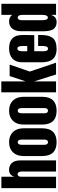

<svg xmlns="http://www.w3.org/2000/svg" viewBox="1038 -1942 913 3030"><g transform="rotate(-90 1495.0 -427.5)"><path d="M41 0V-862.8H220.7V-659.7Q249 -741.7 327.6 -741.7Q397 -741.7 437.5 -697Q478 -652.3 478 -564V0H302.7V-504.9Q302.7 -507.8 303 -516.4Q303.2 -524.9 303.2 -529.8Q303.2 -606.9 259.8 -606.9Q247.1 -606.9 233.9 -594.5Q220.7 -582 220.7 -554.2V0Z M765.6 8.8Q546.9 8.8 546.9 -219.2V-513.2Q546.9 -618.2 605.5 -679.7Q664.1 -741.2 765.6 -741.2Q867.7 -741.2 926.3 -679.7Q984.9 -618.2 984.9 -513.2V-219.2Q984.9 -104.5 929 -47.9Q873 8.8 765.6 8.8ZM724.6 -541V-183.1Q724.6 -153.8 736.1 -140.4Q747.6 -127 765.6 -127Q783.7 -127 795.2 -140.4Q806.6 -153.8 806.6 -183.1V-541Q806.6 -605 765.6 -605Q724.6 -605 724.6 -541Z M1262.7 8.8Q1043.9 8.8 1043.9 -219.2V-513.2Q1043.9 -618.2 1102.5 -679.7Q1161.1 -741.2 1262.7 -741.2Q1364.7 -741.2 1423.3 -679.7Q1481.9 -618.2 1481.9 -513.2V-219.2Q1481.9 -104.5 1426 -47.9Q1370.1 8.8 1262.7 8.8ZM1221.7 -541V-183.1Q1221.7 -153.8 1233.2 -140.4Q1244.6 -127 1262.7 -127Q1280.8 -127 1292.2 -140.4Q1303.7 -153.8 1303.7 -183.1V-541Q1303.7 -605 1262.7 -605Q1221.7 -605 1221.7 -541Z M1552.2 0V-863.8H1725.1V-480L1809.1 -732.4H1990.2L1880.4 -414.1L2020 0H1834L1725.1 -345.2V0Z M2237.3 8.8Q2198.2 8.8 2166.5 0.7Q2134.8 -7.3 2113 -20.3Q2091.3 -33.2 2075.4 -53Q2059.6 -72.8 2050.3 -93.3Q2041 -113.8 2035.4 -140.1Q2029.8 -166.5 2028.1 -189Q2026.4 -211.4 2026.4 -238.8V-533.2Q2026.4 -634.3 2084.2 -687.7Q2142.1 -741.2 2246.1 -741.2Q2457 -741.2 2457 -533.2V-480Q2457 -380.9 2455.1 -343.8H2201.2V-241.2Q2201.2 -236.3 2200.9 -225.3Q2200.7 -214.4 2200.7 -208.5Q2200.7 -190.9 2202.1 -178.5Q2203.6 -166 2207.5 -153.1Q2211.4 -140.1 2220.5 -133.5Q2229.5 -127 2243.2 -127Q2257.3 -127 2266.1 -137Q2274.9 -147 2278.6 -165.8Q2282.2 -184.6 2283.2 -199.2Q2284.2 -213.9 2284.2 -235.8Q2284.2 -278.8 2283.2 -282.7H2457V-241.2Q2457 -180.2 2447.8 -137.2Q2438.5 -94.2 2414.8 -59.8Q2391.1 -25.4 2347.2 -8.3Q2303.2 8.8 2237.3 8.8ZM2244.1 -609.9Q2230.5 -609.9 2221.2 -602.8Q2211.9 -595.7 2207.5 -581.5Q2203.1 -567.4 2201.7 -552.5Q2200.2 -537.6 2200.2 -516.1Q2200.2 -505.9 2200.7 -485.4Q2201.2 -464.8 2201.2 -454.6H2283.2V-530.8Q2283.2 -609.9 2244.1 -609.9Z M2515.6 -232.9Q2515.6 -232.9 2517.6 -563Q2517.6 -598.1 2526.9 -629.6Q2536.1 -661.1 2554.2 -686.3Q2572.3 -711.4 2601.8 -726.3Q2631.3 -741.2 2668.5 -741.2Q2738.3 -741.2 2774.4 -692.9V-862.8H2949.2V0H2774.4V-77.6Q2755.9 -28.3 2728.3 -9.8Q2700.7 8.8 2665.5 8.8Q2640.1 8.8 2619.4 4.2Q2598.6 -0.5 2583.7 -10.5Q2568.8 -20.5 2557.4 -32.5Q2545.9 -44.4 2538.6 -62.5Q2531.2 -80.6 2526.6 -97.9Q2522 -115.2 2519.5 -139.4Q2517.1 -163.6 2516.4 -184.3Q2515.6 -205.1 2515.6 -232.9ZM2690.4 -528.8V-253.9Q2690.4 -251.5 2690.4 -241.2Q2690.4 -227.5 2690.4 -224.6Q2690.4 -223.6 2690.4 -222.7Q2690.4 -221.7 2690.4 -220.7Q2690.4 -128.9 2732.4 -128.9Q2740.2 -128.9 2746.3 -131.8Q2752.4 -134.8 2756.8 -140.9Q2761.2 -147 2764.4 -152.8Q2767.6 -158.7 2769.5 -168.9Q2771.5 -179.2 2772.7 -186.3Q2773.9 -193.4 2774.2 -205.3Q2774.4 -217.3 2774.7 -222.9Q2774.9 -228.5 2774.7 -240Q2774.4 -251.5 2774.4 -253.9V-528.8Q2774.4 -540 2773.2 -550.8Q2772 -561.5 2768.1 -575Q2764.2 -588.4 2755.4 -596.7Q2746.6 -605 2733.4 -605Q2719.7 -605 2710.4 -598.1Q2701.2 -591.3 2697.3 -578.9Q2693.4 -566.4 2691.9 -555.2Q2690.4 -543.9 2690.4 -528.8Z"/></g></svg>

Font: Anton
Style: Regular
Weight: 400
Foundry: vernon adams
Version: Version 1.000